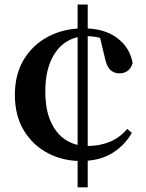

<svg xmlns="http://www.w3.org/2000/svg" viewBox="-20 -754 629 826"><path d="M357.4 52H313.9V-734.4H357.4ZM352.8 -598.4Q300.6 -598.4 260.4 -570.7Q220.2 -542.9 197.5 -489.5Q174.9 -436.2 174.9 -359.8Q174.9 -282.9 198.5 -230.6Q222.1 -178.2 263 -152Q303.9 -125.9 355.7 -125.9Q407.1 -125.9 450.3 -143Q493.4 -160.2 527.6 -199.4L547.2 -182.3Q516 -127.5 461.4 -94.4Q406.7 -61.4 327.2 -61.4Q250.2 -61.4 185.6 -95.3Q121 -129.2 82.5 -192.9Q44 -256.7 44 -346Q44 -434.7 83 -498.7Q122 -562.7 189.1 -597.4Q256.2 -632.1 338.7 -632.1Q427.8 -632.1 483 -591.4Q538.2 -550.8 550.6 -483Q544.4 -460.7 529.6 -449.6Q514.7 -438.4 494.2 -438.4Q471.6 -438.4 455.6 -452.3Q439.7 -466.2 431.9 -501.6L407.4 -604.9L464.7 -567.5Q432.3 -585.1 407 -591.8Q381.8 -598.4 352.8 -598.4Z"/></svg>

Font: Noto Serif TC
Style: Regular
Weight: 200
Designer: Ryoko NISHIZUKA 西塚涼子 (kana & ideographs); Frank Grießhammer (Latin, Greek & Cyrillic); Wenlong ZHANG 张文龙 (bopomofo); San
Foundry: Adobe
Version: Version 2.001;hotconv 1.1.0;makeotfexe 2.6.0